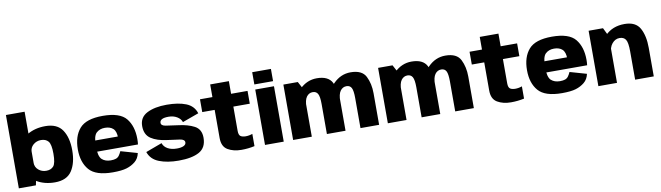

<svg xmlns="http://www.w3.org/2000/svg" viewBox="-40 -1400 6969 2024"><g transform="rotate(-10 3445.0 -388.5)"><path d="M39.5 0H222L239.5 -84V-785H39.5ZM427 4Q554 4 608.8 -79.2Q663.5 -162.5 663.5 -298Q663.5 -433.5 608.8 -515.5Q554 -597.5 427 -597.5Q316 -597.5 233.2 -548Q150.5 -498.5 150.5 -435L239 -353Q239 -400.5 274.2 -430.8Q309.5 -461 356.5 -461Q408 -461 435 -429.2Q462 -397.5 462 -297Q462 -194.5 435 -163.2Q408 -132 356.5 -132Q309.5 -132 274.2 -161.8Q239 -191.5 239 -240.5L150.5 -158Q150.5 -94.5 233.2 -45.2Q316 4 427 4Z M1046 6V-122Q987.5 -122 951.8 -154.5Q916 -187 916 -296Q916 -404.5 951.2 -437.8Q986.5 -471 1042.5 -471Q1099 -471 1130.8 -441.5Q1162.5 -412 1162.5 -340.5L1168.5 -357H899V-237.5H1356.5Q1360 -263.5 1360 -296Q1360 -432.5 1292.8 -515.8Q1225.5 -599 1042 -599Q864 -599 793.5 -517.5Q723 -436 723 -296Q723 -157.5 793.5 -75.8Q864 6 1046 6ZM1046 -122V6Q1141.5 6 1194.5 -10.2Q1247.5 -26.5 1287.2 -59Q1327 -91.5 1339 -149L1161 -200Q1149 -173.5 1136 -155.5Q1123 -137.5 1101.8 -129.8Q1080.5 -122 1046 -122Z M1751.5 5Q1893.5 5 1971.5 -38.2Q2049.5 -81.5 2049.5 -188Q2049.5 -279 1980 -315.5Q1910.5 -352 1806.5 -364Q1729 -374.5 1679.5 -382Q1630 -389.5 1630 -420.5Q1630 -444 1652.8 -456.8Q1675.5 -469.5 1723.5 -469.5Q1775.5 -469.5 1814 -446.5Q1852.5 -423.5 1864.5 -387.5L2039.5 -451Q2014.5 -532 1932.8 -564.8Q1851 -597.5 1726 -597.5Q1597 -597.5 1515.2 -555.5Q1433.5 -513.5 1433.5 -420Q1433.5 -327.5 1497.2 -285.2Q1561 -243 1667.5 -230Q1749 -219 1800.8 -211.8Q1852.5 -204.5 1852.5 -173Q1852.5 -149 1826 -136.5Q1799.5 -124 1754.5 -124Q1695 -124 1655.5 -146.5Q1616 -169 1603.5 -208L1429 -143.5Q1456.5 -62.5 1543 -28.8Q1629.5 5 1751.5 5Z M2421.5 8Q2495.5 8 2563 -7V-138Q2527 -125 2490 -125Q2455 -125 2435.5 -138.5Q2416 -152 2416 -197V-456H2592V-593H2416V-728.5H2216V-593H2083V-456H2216V-154Q2216 -63 2276.2 -27.5Q2336.5 8 2421.5 8Z M2674.5 0H2875V-593H2674.5ZM2674.5 -778.5V-647.5H2875V-778.5Z M2975.5 0H3175.5V-508L3130 -593H2975.5ZM3337 0H3536.5V-338.5Q3536.5 -440.5 3496.2 -519Q3456 -597.5 3333 -597.5Q3227.5 -597.5 3147.8 -518Q3068 -438.5 3068 -355L3174 -315Q3174 -391 3199.5 -426Q3225 -461 3265.5 -461Q3303 -461 3320 -431Q3337 -401 3337 -321.5ZM3696.5 0H3896V-338.5Q3896 -440.5 3856.8 -519Q3817.5 -597.5 3694.5 -597.5Q3589 -597.5 3509.2 -516.5Q3429.5 -435.5 3429.5 -355L3535.5 -315Q3535.5 -391 3561 -426Q3586.5 -461 3627 -461Q3664.5 -461 3680.5 -431Q3696.5 -401 3696.5 -321.5Z M3989.5 0H4189.5V-508L4144 -593H3989.5ZM4351 0H4550.5V-338.5Q4550.5 -440.5 4510.2 -519Q4470 -597.5 4347 -597.5Q4241.5 -597.5 4161.8 -518Q4082 -438.5 4082 -355L4188 -315Q4188 -391 4213.5 -426Q4239 -461 4279.5 -461Q4317 -461 4334 -431Q4351 -401 4351 -321.5ZM4710.5 0H4910V-338.5Q4910 -440.5 4870.8 -519Q4831.5 -597.5 4708.5 -597.5Q4603 -597.5 4523.2 -516.5Q4443.5 -435.5 4443.5 -355L4549.5 -315Q4549.5 -391 4575 -426Q4600.5 -461 4641 -461Q4678.5 -461 4694.5 -431Q4710.5 -401 4710.5 -321.5Z M5307 8Q5381 8 5448.5 -7V-138Q5412.5 -125 5375.5 -125Q5340.5 -125 5321 -138.5Q5301.5 -152 5301.5 -197V-456H5477.5V-593H5301.5V-728.5H5101.5V-593H4968.5V-456H5101.5V-154Q5101.5 -63 5161.8 -27.5Q5222 8 5307 8Z M5854 6V-122Q5795.5 -122 5759.8 -154.5Q5724 -187 5724 -296Q5724 -404.5 5759.2 -437.8Q5794.5 -471 5850.5 -471Q5907 -471 5938.8 -441.5Q5970.5 -412 5970.5 -340.5L5976.5 -357H5707V-237.5H6164.5Q6168 -263.5 6168 -296Q6168 -432.5 6100.8 -515.8Q6033.5 -599 5850 -599Q5672 -599 5601.5 -517.5Q5531 -436 5531 -296Q5531 -157.5 5601.5 -75.8Q5672 6 5854 6ZM5854 -122V6Q5949.5 6 6002.5 -10.2Q6055.5 -26.5 6095.2 -59Q6135 -91.5 6147 -149L5969 -200Q5957 -173.5 5944 -155.5Q5931 -137.5 5909.8 -129.8Q5888.5 -122 5854 -122Z M6243 0H6442.5V-499.5L6397 -593H6243ZM6636.5 0H6836V-305.5Q6836 -434.5 6791.2 -516Q6746.5 -597.5 6627 -597.5Q6498 -597.5 6418.5 -515.8Q6339 -434 6339 -353L6436 -312Q6436 -379.5 6469.5 -420.2Q6503 -461 6550.5 -461Q6594.5 -461 6615.5 -430Q6636.5 -399 6636.5 -302Z"/></g></svg>

Font: Anybody UltraCondensed Thin ExtraBold
Style: Regular
Weight: 800
Version: Version 1.111